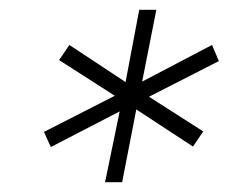

<svg xmlns="http://www.w3.org/2000/svg" viewBox="-20 -762 468 393"><path d="M285 -564 396 -493 375 -462 259 -538 230 -389H195L225 -534L84 -461L70 -492L215 -566L101 -639L122 -670L237 -594L265 -742H300L271 -595L414 -670L428 -637Z"/></svg>

Font: Montserrat Alternates Light
Style: Italic
Weight: 300
Italic angle: -11.3°
Designer: Julieta Ulanovsky
Foundry: Julieta Ulanovsky
Version: Version 7.200